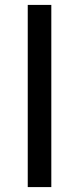

<svg xmlns="http://www.w3.org/2000/svg" viewBox="-20 -762 323 782"><path d="M93 0H189V-742H93Z"/></svg>

Font: Malon Grotesk Med
Style: Regular
Weight: 500
Designer: Julieta Ulanovsky
Foundry: Julieta Ulanovsky
Version: Version 7.200